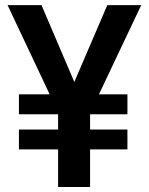

<svg xmlns="http://www.w3.org/2000/svg" viewBox="-20 -748 595 768"><path d="M146 -727.5 308.6 -346.7 218.3 -286.6 10.3 -727.5ZM246.6 -348.6 409.2 -727.5H544.9L335.9 -286.6ZM340.3 -382.3V0H212.4V-382.3ZM489.7 -370.6V-291H55.7V-370.6ZM489.7 -230V-150.4H55.7V-230Z"/></svg>

Font: Inter 20pt SemiBold
Style: Regular
Weight: 600
Version: Version 4.001;git-66647c0bb